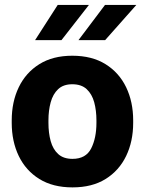

<svg xmlns="http://www.w3.org/2000/svg" viewBox="-20 -770 603 799"><path d="M28.8 -258.8V-269Q28.8 -346.2 58.1 -407Q87.4 -467.8 143.6 -502.9Q199.7 -538.1 280.8 -538.1Q362.8 -538.1 419.2 -502.9Q475.6 -467.8 504.9 -407Q534.2 -346.2 534.2 -269V-258.8Q534.2 -181.6 504.9 -120.8Q475.6 -60.1 419.4 -25.1Q363.3 9.8 281.7 9.8Q200.2 9.8 143.8 -25.1Q87.4 -60.1 58.1 -120.8Q28.8 -181.6 28.8 -258.8ZM181.6 -269V-258.8Q181.6 -216.8 190.9 -182.9Q200.2 -148.9 222.2 -128.9Q244.1 -108.9 281.7 -108.9Q337.4 -108.9 359.4 -152.3Q381.3 -195.8 381.3 -258.8V-269Q381.3 -310.1 372.1 -344.2Q362.8 -378.4 340.8 -398.9Q318.8 -419.4 280.8 -419.4Q243.7 -419.4 221.9 -398.9Q200.2 -378.4 190.9 -344.2Q181.6 -310.1 181.6 -269ZM306.6 -603 417 -749.5H547.4L417.5 -603ZM126 -603 220.2 -749.5H350.1L235.8 -603Z"/></svg>

Font: Vazirmatn RD ExtraBold
Style: Regular
Weight: 800
Designer: Saber Rastikerdar
Foundry: Saber Rastikerdar
Version: Version 32.102